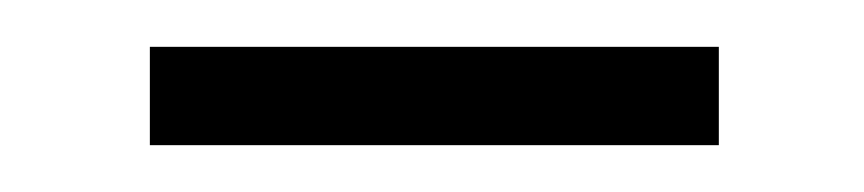

<svg xmlns="http://www.w3.org/2000/svg" viewBox="-20 -316 369 82"><path d="M44 -254V-296H287V-254Z"/></svg>

Font: Noto Sans JP ExtraLight
Style: Regular
Weight: 250
Designer: Ryoko NISHIZUKA  (kana, bopomofo & ideographs); Paul D. Hunt (Latin, Greek & Cyrillic); Sandoll Communications , Soo-you
Foundry: Adobe
Version: Version 2.004-H2;hotconv 1.0.118;makeotfexe 2.5.65603